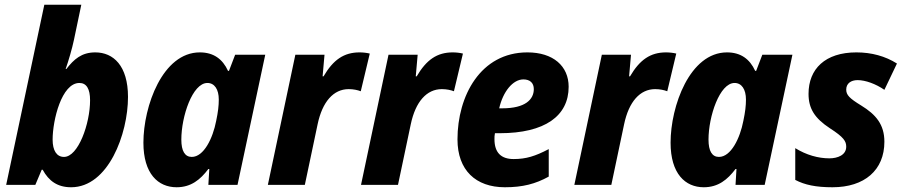

<svg xmlns="http://www.w3.org/2000/svg" viewBox="-20 -780 3811 810"><path d="M280 10C437 10 520 -215 520 -371C520 -503 458 -559 382 -559C324 -559 292 -530 260 -489H257C269 -523 284 -574 292 -612L323 -760H167L6 0H129L156 -64H160C186 -16 223 10 280 10ZM250 -118C219 -118 202 -145 202 -191C202 -273 240 -430 315 -430C345 -430 360 -405 360 -357C360 -258 310 -118 250 -118Z M725 10C786 10 825 -22 859 -67H863L859 0H982L1099 -549H972L946 -481H942C919 -531 881 -559 823 -559C666 -559 585 -332 585 -178C585 -47 647 10 725 10ZM789 -118C760 -118 745 -143 745 -191C745 -289 792 -430 855 -430C885 -430 903 -403 903 -360C903 -334 900 -308 892 -270C878 -197 840 -118 789 -118Z M1110 0H1266L1320 -256C1340 -351 1387 -404 1451 -404C1471 -404 1489 -400 1502 -395L1540 -554C1528 -557 1512 -559 1497 -559C1431 -559 1386 -528 1345 -458H1341L1349 -549H1226Z M1503 0H1659L1713 -256C1733 -351 1780 -404 1844 -404C1864 -404 1882 -400 1895 -395L1933 -554C1921 -557 1905 -559 1890 -559C1824 -559 1779 -528 1738 -458H1734L1742 -549H1619Z M2110 10C2185 10 2239 -4 2295 -35V-151C2238 -121 2199 -109 2147 -109C2094 -109 2066 -136 2066 -193C2066 -201 2066 -209 2068 -218H2088C2279 -218 2379 -291 2379 -414C2379 -501 2314 -559 2205 -559C2007 -559 1910 -375 1910 -192C1910 -62 1987 10 2110 10ZM2099 -323H2086C2102 -394 2144 -445 2188 -445C2216 -445 2232 -430 2232 -404C2232 -361 2197 -323 2099 -323Z M2403 0H2559L2613 -256C2633 -351 2680 -404 2744 -404C2764 -404 2782 -400 2795 -395L2833 -554C2821 -557 2805 -559 2790 -559C2724 -559 2679 -528 2638 -458H2634L2642 -549H2519Z M2949 10C3010 10 3049 -22 3083 -67H3087L3083 0H3206L3323 -549H3196L3170 -481H3166C3143 -531 3105 -559 3047 -559C2890 -559 2809 -332 2809 -178C2809 -47 2871 10 2949 10ZM3013 -118C2984 -118 2969 -143 2969 -191C2969 -289 3016 -430 3079 -430C3109 -430 3127 -403 3127 -360C3127 -334 3124 -308 3116 -270C3102 -197 3064 -118 3013 -118Z M3492 10C3627 10 3711 -62 3711 -182C3711 -255 3675 -297 3613 -335C3564 -365 3550 -379 3550 -402C3550 -428 3570 -442 3598 -442C3631 -442 3675 -426 3711 -401L3764 -512C3715 -543 3657 -559 3593 -559C3461 -559 3391 -489 3391 -384C3391 -322 3417 -281 3481 -239C3540 -201 3550 -184 3550 -161C3550 -126 3514 -112 3479 -112C3432 -112 3382 -126 3335 -155V-21C3375 0 3422 10 3492 10Z"/></svg>

Font: Noto Sans SemiCondensed ExtraBold
Style: Italic
Weight: 800
Width: 4
Italic angle: -12°
Designer: Monotype Design Team
Foundry: Monotype Imaging Inc.
Version: Version 2.013